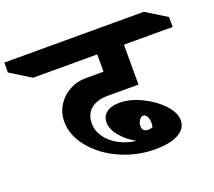

<svg xmlns="http://www.w3.org/2000/svg" viewBox="-257 -962 1281 1148"><g transform="rotate(-20 383.5 -388.0)"><path d="M241 -264Q241 -218 270 -177Q299 -136 349 -109Q399 -82 457 -76Q400 -107 363 -152Q326 -197 326 -240Q326 -280 355.5 -302.5Q385 -325 438 -325Q504 -325 577 -290Q650 -255 699 -202.5Q748 -150 748 -102Q748 -49 695 -19.5Q642 10 547 10Q429 10 323.5 -38Q218 -86 154 -165Q90 -244 90 -332Q90 -386 118 -432Q146 -478 194 -505Q242 -532 298 -532H413V-642H5L-126 -723V-786H762L893 -705V-642H583V-388H388Q318 -388 279.5 -355.5Q241 -323 241 -264ZM509 -150Q509 -114 547 -114Q559 -114 574 -119Q578 -130 578 -145Q578 -171 569 -187.5Q560 -204 546 -204Q532 -204 520.5 -188Q509 -172 509 -150Z"/></g></svg>

Font: InknutAntiqua
Style: Bold
Weight: 700
Designer: Claus Eggers Srensen
Foundry: Claus Eggers Srensen
Version: Version 1.000; ttfautohint (v1.2) -l 7 -r 28 -G 50 -x 13 -D 